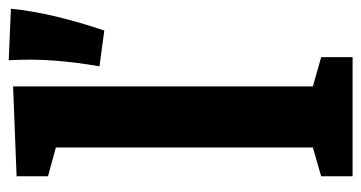

<svg xmlns="http://www.w3.org/2000/svg" viewBox="-214 -614 828 440"><g transform="rotate(-90 200.0 -394.0)"><path d="M289 -72V0H16V-72L82 -91V-680L16 -698V-770L222 -778V-91ZM350 -569 268 -580Q277 -631 281 -682Q285 -733 282 -788L400 -783Q395 -733 382 -679Q369 -625 350 -569Z"/></g></svg>

Font: Bitter
Style: Bold
Weight: 700
Designer: Sol Matas, and Bitter project Authors
Foundry: Sol Matas
Version: Version 2.001